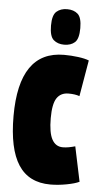

<svg xmlns="http://www.w3.org/2000/svg" viewBox="-54 -791 439 835"><g transform="rotate(5 165.0 -373.0)"><path d="M13 -273Q13 -557 209 -557Q240 -557 270.5 -553Q301 -549 318 -542L291 -384Q272 -391 243 -391Q209 -391 192 -365.5Q175 -340 175 -278Q175 -214 191 -185Q207 -156 238 -156Q251 -156 264.5 -158.5Q278 -161 292 -165L324 -13Q306 -4 269 3Q232 10 198 10Q104 10 58.5 -60Q13 -130 13 -273ZM205 -601Q177 -601 159 -616.5Q141 -632 141 -679Q141 -725 159 -740.5Q177 -756 205 -756Q234 -756 251.5 -740.5Q269 -725 269 -679Q269 -632 251.5 -616.5Q234 -601 205 -601Z"/></g></svg>

Font: Georama ExtraCondensed ExtraBold
Style: Regular
Weight: 800
Width: 2
Designer: Jean-Baptiste Levee
Foundry: Production Type
Version: Version 1.000